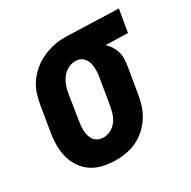

<svg xmlns="http://www.w3.org/2000/svg" viewBox="-126 -650 775 780"><g transform="rotate(-30 261.0 -260.0)"><path d="M206 8Q176 8 147.5 2Q119 -4 95.5 -19Q72 -34 56 -57Q40 -80 32.5 -107Q25 -134 25 -164Q25 -194 30 -223L50 -343Q54 -368 62.5 -392.5Q71 -417 86.5 -438.5Q102 -460 122.5 -477Q143 -494 167 -505Q191 -516 216 -522Q241 -528 266 -528Q269 -528 273 -528Q277 -528 281 -528L522 -520L504 -415L400 -418Q412 -408 421 -394Q430 -380 434.5 -364.5Q439 -349 438.5 -331.5Q438 -314 435 -297L415 -177Q411 -152 403 -128Q395 -104 381 -82Q367 -60 347 -42Q327 -24 303.5 -12.5Q280 -1 255 3.5Q230 8 206 8ZM207 -97Q224 -97 240.5 -105.5Q257 -114 268 -128.5Q279 -143 284.5 -160Q290 -177 293 -194L313 -314Q316 -331 316.5 -348.5Q317 -366 313 -382Q309 -398 297 -410Q285 -422 268 -423H264Q262 -423 261 -423Q260 -423 258 -423Q242 -423 225.5 -414Q209 -405 198 -390.5Q187 -376 181 -359.5Q175 -343 172 -326L153 -206Q151 -194 150 -181.5Q149 -169 150 -157.5Q151 -146 154.5 -134.5Q158 -123 165.5 -114.5Q173 -106 184 -101.5Q195 -97 207 -97Z"/></g></svg>

Font: Iosevka SS04 Extrabold
Style: Italic
Weight: 800
Italic angle: -9°
Monospace: yes
Designer: Belleve Invis
Foundry: Belleve Invis
Version: Version 19.0.0; ttfautohint (v1.8.4)